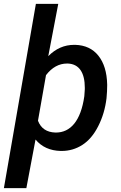

<svg xmlns="http://www.w3.org/2000/svg" viewBox="-45 -770 626 993"><path d="M505.9 -261.7C508.3 -287.1 509.3 -308.6 509.3 -326.7C509.3 -329.1 509.3 -331.5 509.3 -333.5C507.8 -396.5 492.7 -445.8 463.9 -481.9C435.1 -518.1 395 -536.6 343.8 -538.1C342.3 -538.1 340.3 -538.1 338.9 -538.1C287.6 -538.1 243.2 -518.6 204.6 -479.5L256.3 -750H140.6L-24.9 203.1H91.3L138.7 -48.3C170.4 -10.3 213.9 9.3 268.6 10.7C270.5 10.7 272 10.7 273.9 10.7C312.5 10.7 348.1 0.5 380.9 -20.5C413.6 -41.5 440.9 -73.7 462.9 -117.2C484.9 -160.2 499.5 -208.5 505.9 -261.7ZM391.1 -272.5C373 -143.6 318.4 -84.5 244.6 -84.5C243.7 -84.5 242.2 -84.5 241.2 -84.5C196.8 -85.9 166.5 -106 151.4 -145.5L192.9 -381.3C223.6 -421.4 260.3 -441.4 301.8 -441.4C303.2 -441.4 304.2 -441.4 305.7 -441.4C366.2 -439 393.6 -391.6 393.6 -316.4C393.6 -314 393.6 -311 393.6 -308.6Z"/></svg>

Font: Roboto Medium
Style: Italic
Weight: 500
Italic angle: -12°
Designer: Google
Version: Version 2.137; 2017